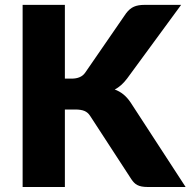

<svg xmlns="http://www.w3.org/2000/svg" viewBox="-20 -748 762 768"><path d="M239.5 -433.5H266.5Q304 -433.5 320.5 -457L484.5 -695Q499 -714 515.8 -721.2Q532.5 -728.5 557.5 -728.5H704.5L488.5 -434Q465.5 -403.5 439 -390Q458 -383 473.5 -370.5Q489 -358 502.5 -338L722.5 0H571.5Q557 0 546.8 -2Q536.5 -4 529 -8Q521.5 -12 516 -17.8Q510.5 -23.5 505.5 -31L340.5 -284.5Q331.5 -298.5 317.8 -304.2Q304 -310 280.5 -310H239.5V0H70.5V-728.5H239.5Z"/></svg>

Font: Lato ExtraBold
Style: Regular
Weight: 800
Designer: Lukasz Dziedzic with Adam Twardoch and Botio Nikoltchev
Foundry: tyPoland Lukasz Dziedzic
Version: Version 2.015; 2015-08-06; http://www.latofonts.com/